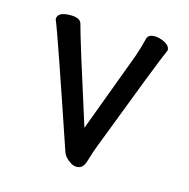

<svg xmlns="http://www.w3.org/2000/svg" viewBox="-83 -572 666 677"><g transform="rotate(15 250.0 -234.0)"><path d="M254 24Q241 24 230 16Q208 2 202 -17Q67 -416 48 -460Q48 -487 95 -487Q130 -487 136 -468Q151 -410 245 -116L353 -406Q365 -440 374 -477Q379 -492 401 -492Q419 -492 438.5 -482Q458 -472 458 -456Q435 -405 305 -64Q294 -35 285.5 -5.5Q277 24 254 24Z"/></g></svg>

Font: \eiw{I[½ {O¿rH
Style: Bold
Weight: 700
Designer: LXGW / Fontworks Inc.
Foundry: LXGW / Fontworks Inc.
Version: Version 1.320;February 9, 2024